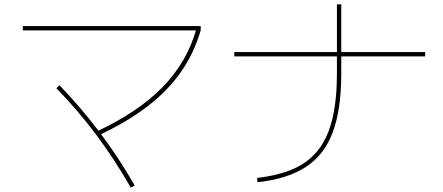

<svg xmlns="http://www.w3.org/2000/svg" viewBox="-20 -825 2040 885"><path d="M426 -219Q618 -309 730 -424Q842 -539 885 -691L905 -685Q875 -581 814.5 -494Q754 -407 659.5 -334.5Q565 -262 434 -201ZM583 40Q508 -91 423 -204.5Q338 -318 240 -418L254 -432Q352 -331 438.5 -216.5Q525 -102 601 30ZM85 -685V-705H905V-685Z M1165 -5Q1264 -16 1334.5 -47.5Q1405 -79 1448.5 -136Q1492 -193 1512.5 -279.5Q1533 -366 1533 -485V-805H1553V-485Q1553 -321 1514 -216Q1475 -111 1390 -55.5Q1305 0 1167 15ZM1060 -565V-585H1940V-565Z"/></svg>

Font: M PLUS 2 Thin
Style: Regular
Weight: 100
Designer: Coji Morishita
Foundry: UNDERFOREST DESIGN
Version: Version 1.001